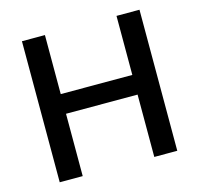

<svg xmlns="http://www.w3.org/2000/svg" viewBox="-101 -794 936 902"><g transform="rotate(-15 367.0 -343.0)"><path d="M81.1 0V-686H192.9V-398.9H541V-686H652.8V0H541V-303.2H192.9V0Z"/></g></svg>

Font: Archivo Medium
Style: Regular
Weight: 500
Designer: Hector Gatti
Foundry: Omnibus-Type
Version: Version 2.001